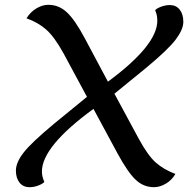

<svg xmlns="http://www.w3.org/2000/svg" viewBox="-20 -747 801 797"><path d="M103 30Q76 30 61 11Q46 -8 46 -39Q46 -72 77.5 -113Q109 -154 204 -233L341 -345L244 -525Q206 -594 172 -624Q138 -654 90 -671Q105 -696 130 -711.5Q155 -727 181 -727Q224 -727 257.5 -696Q291 -665 332 -588L428 -408Q633 -559 633 -661Q633 -686 624 -704Q628 -711 647 -718.5Q666 -726 685 -726Q711 -726 726 -707Q741 -688 741 -656Q741 -625 709.5 -583Q678 -541 585 -464L455 -358L556 -171Q594 -101 627 -72Q660 -43 708 -25Q694 0 669 15Q644 30 619 30Q576 30 543.5 -0.5Q511 -31 469 -108L368 -295Q154 -139 154 -35Q154 -14 164 8Q159 15 140.5 22.5Q122 30 103 30Z"/></svg>

Font: Lemonada Light
Style: Regular
Weight: 300
Designer: Mohamed Gaber (Arabic), Eduardo Tunni (Latin)
Foundry: Kief Type Foundry
Version: Version 4.004